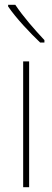

<svg xmlns="http://www.w3.org/2000/svg" viewBox="-20 -835 218 804"><path d="M44 -815H14V-808C47 -759 106 -697 148 -657H166V-667C125 -711 78 -764 44 -815ZM102 -51V-578H77V-51Z"/></svg>

Font: Noto Sans Tamil UI Condensed Thin
Style: Regular
Weight: 100
Width: 3
Designer: Jelle Bosma - Monotype Design Team
Foundry: Monotype Imaging Inc.
Version: Version 2.004